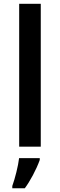

<svg xmlns="http://www.w3.org/2000/svg" viewBox="-20 -780 319 1021"><path d="M196.8 0H82V-759.8H196.8ZM45.4 209Q56.6 177.7 67.1 135.5Q77.6 93.3 81.5 61H191.4V70.8Q177.2 109.9 154.8 151.9Q132.3 193.8 111.8 221.2H45.4Z"/></svg>

Font: JBL Sans
Style: Semibold
Weight: 600
Version: Version 1.10